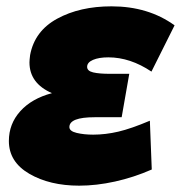

<svg xmlns="http://www.w3.org/2000/svg" viewBox="-20 -573 574 606"><path d="M274 -148Q313 -148 353.5 -157.5Q394 -167 453 -192L459 -38Q402 -13 343 0Q284 13 230 13Q137 13 72.5 -24.5Q8 -62 8 -128Q8 -182 44 -222Q80 -262 144 -279Q73 -310 73 -376Q73 -383 75 -399Q89 -475 160.5 -514Q232 -553 332 -553Q448 -553 531 -493L458 -347Q391 -392 322 -392Q292 -392 273.5 -384Q255 -376 255 -362Q255 -349 274 -344.5Q293 -340 327 -340H388L364 -203H279Q199 -203 199 -172Q199 -159 222 -153.5Q245 -148 274 -148Z"/></svg>

Font: Geom Black
Style: Bold Italic
Weight: 900
Italic angle: -10°
Version: Version 1.102